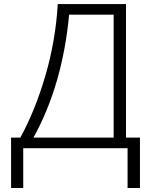

<svg xmlns="http://www.w3.org/2000/svg" viewBox="-20 -738 750 956"><path d="M35.2 -52.7H81.1Q154.3 -185.5 205.6 -359.9Q256.8 -534.2 267.6 -717.8H607.4V-52.7H676.8V198.2H615.2V0H95.7V198.2H35.2ZM146.5 -52.7H545.9V-665H324.2Q291 -313.5 146.5 -52.7Z"/></svg>

Font: Gothic A1 Light
Style: Regular
Weight: 300
Version: Version 2.50